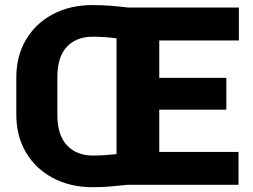

<svg xmlns="http://www.w3.org/2000/svg" viewBox="-20 -741 1014 770"><path d="M351.6 -720.7Q388.7 -720.7 424.6 -717.8Q460.4 -714.8 493.2 -710.9H938V-578.6H618.7V-428.7H887.7V-301.3H618.7V-131.8H936.5V0H493.2Q460.4 3.4 425 6.6Q389.6 9.8 352.5 9.8Q261.7 9.8 192.4 -27.1Q123 -64 84.2 -129.6Q45.4 -195.3 45.4 -281.2V-429.7Q45.4 -516.1 84 -581.5Q122.6 -647 191.7 -683.8Q260.7 -720.7 351.6 -720.7ZM210 -281.2Q210 -199.2 248.5 -158.2Q287.1 -117.2 352.5 -117.2Q377 -117.2 400.9 -118.9Q424.8 -120.6 447.3 -123V-587.4Q424.8 -590.3 400.6 -592Q376.5 -593.8 351.6 -593.8Q286.1 -593.8 248 -553.2Q210 -512.7 210 -430.7Z"/></svg>

Font: Vazirmatn RD Black
Style: Regular
Weight: 900
Designer: Saber Rastikerdar
Foundry: Saber Rastikerdar
Version: Version 32.102